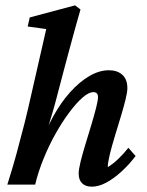

<svg xmlns="http://www.w3.org/2000/svg" viewBox="-20 -700 559 728"><path d="M195.3 -332Q187.5 -300.8 178.7 -272Q169.9 -243.2 160.6 -211.9Q151.4 -180.7 138.7 -143.6H131.8Q152.3 -205.1 181.6 -258.3Q210.9 -311.5 246.1 -350.6Q281.2 -389.6 318.8 -411.6Q356.4 -433.6 392.6 -433.6Q424.8 -433.6 443.8 -416.5Q462.9 -399.4 462.9 -365.2Q462.9 -350.6 455.6 -320.8Q448.2 -291 437 -254.4Q425.8 -217.8 414.6 -180.7Q403.3 -143.6 396 -113.3Q388.7 -83 388.7 -66.4Q408.2 -78.1 427.7 -96.7Q447.3 -115.2 466.8 -139.6L494.1 -108.4Q469.7 -76.2 440.9 -49.8Q412.1 -23.4 383.3 -7.8Q354.5 7.8 328.1 7.8Q304.7 7.8 291.5 -4.9Q278.3 -17.6 278.3 -42Q278.3 -57.6 285.6 -87.4Q293 -117.2 304.2 -153.8Q315.4 -190.4 326.2 -226.1Q336.9 -261.7 344.2 -290.5Q351.6 -319.3 351.6 -332Q351.6 -350.6 334 -350.6Q316.4 -350.6 293 -330.1Q269.5 -309.6 243.2 -274.4Q216.8 -239.3 191.4 -194.3Q166 -149.4 145.5 -99.1Q125 -48.8 113.3 0H7.8Q27.3 -61.5 43 -118.7Q58.6 -175.8 72.8 -231.9Q86.9 -288.1 99.6 -345.7L155.3 -589.8L85 -599.6L92.8 -633.8L264.6 -679.7L285.2 -664.1Q275.4 -628.9 264.6 -591.3Q253.9 -553.7 244.1 -516.1Q234.4 -478.5 224.6 -443.4Z"/></svg>

Font: Crimson Pro SemiBold
Style: Italic
Weight: 600
Italic angle: -12°
Designer: Jacques Le Bailly
Foundry: Baron von Fonthausen
Version: Version 1.003